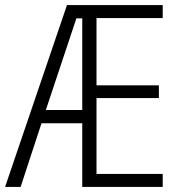

<svg xmlns="http://www.w3.org/2000/svg" viewBox="-21 -734 703 754"><path d="M618 0H302V-250H142L60 0H-1L242 -714H618V-663H358V-399H603V-349H358V-51H618ZM159 -302H302V-662H279Z"/></svg>

Font: Noto Sans Georgian Condensed Light
Style: Regular
Weight: 300
Width: 3
Designer: Monotype Design Team, Akaki Razmadze
Foundry: Google LLC
Version: Version 2.005; ttfautohint (v1.8.4.7-5d5b)